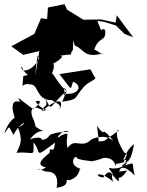

<svg xmlns="http://www.w3.org/2000/svg" viewBox="-39 -817 702 917"><path d="M318 -599C360 -587 359 -537 449 -561C468 -537 382 -618 406 -559C424 -652 471 -609 463 -674C436 -691 456 -640 426 -717L457 -713L515 -695L556 -655L597 -639L519 -744L513 -709L444 -724L359 -723L281 -771L269 -797L190 -781L186 -726L157 -730L125 -655L15 -596L72 -555L149 -573L129 -455C143 -603 142 -531 149 -544C127 -482 58 -461 63 -501C95 -431 122 -473 72 -453C67 -372 63 -425 101 -414C148 -420 131 -336 209 -339C237 -318 256 -321 243 -291C270 -340 242 -356 160 -285C223 -308 187 -262 130 -332C165 -345 154 -317 118 -297C31 -360 47 -358 56 -330C14 -345 12 -300 39 -234C63 -278 8 -260 -19 -179C8 -209 -3 -228 25 -173C66 -247 104 -235 47 -208C73 -142 56 -126 40 -87C125 -96 123 -59 121 -137C164 -87 116 -56 224 -136C216 -66 201 -133 197 -86C170 -65 125 -28 180 -18C147 11 112 -27 181 3C243 -1 236 59 231 80C308 69 261 34 291 44C351 27 338 -25 347 -10C277 -32 327 -85 328 -62C341 -50 431 -46 394 -46C454 -55 495 -82 449 -62C526 -74 512 12 515 -34C576 -44 583 -52 518 -64C568 -31 540 -80 601 -129C584 -23 560 -51 542 -22C619 -44 584 -47 605 21C555 -28 521 -37 529 49C496 31 492 -27 454 31C400 22 436 -7 501 51C481 -10 527 8 568 -3C530 57 509 33 480 -16C531 1 596 -46 551 -42C579 -100 563 -80 555 -88C504 -167 519 -204 529 -194L458 -144L393 -137L398 -72C455 -114 422 -188 425 -218C437 -183 504 -160 439 -167C458 -185 445 -213 504 -143C460 -183 397 -152 396 -150C350 -104 318 -162 284 -110C268 -166 307 -194 254 -170C211 -138 261 -208 290 -187C238 -187 181 -178 255 -171C181 -195 210 -154 162 -149C158 -164 133 -162 104 -151C161 -230 209 -157 127 -215C136 -184 138 -193 123 -242C102 -280 105 -326 165 -290C168 -320 197 -299 175 -352C215 -283 181 -293 278 -383C271 -349 278 -382 258 -331C342 -344 310 -346 364 -405C386 -429 430 -438 412 -451L393 -486L245 -463C313 -376 294 -387 310 -427C362 -406 331 -358 264 -371C287 -328 249 -431 280 -383C244 -405 214 -472 209 -466C239 -534 191 -531 144 -500C206 -537 226 -512 219 -516C219 -554 215 -549 175 -502C204 -498 281 -550 249 -551C349 -568 277 -536 309 -578L311 -625Z"/></svg>

Font: Hussar Lance
Style: Regular
Weight: 700
Foundry: Cannot Into Space Fonts, PlusOne Fonts
Version: Version 2.27